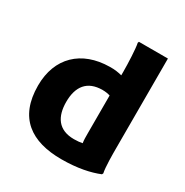

<svg xmlns="http://www.w3.org/2000/svg" viewBox="-176 -902 1016 1055"><g transform="rotate(30 332.0 -374.0)"><path d="M588 -194V-760H404L401 -752C408 -721 412 -627 412 -575V-552C393 -557 366 -562 334 -561C157 -559 44 -452 44 -275C44 -71 166 12 357 12C458 12 536 -5 592 -28L596 -36C588 -72 588 -154 588 -194ZM223 -275C223 -372 267 -431 364 -431C383 -431 399 -428 412 -424V-183C412 -161 412 -141 415 -123C401 -120 384 -118 362 -118C262 -118 223 -182 223 -275Z"/></g></svg>

Font: Kufam Arabic Latin Roman Bold
Style: Regular
Weight: 700
Designer: Wael Morcos & Artur Schmal
Version: Version 1.200;PS 001.200;hotconv 1.0.88;makeotf.lib2.5.64775